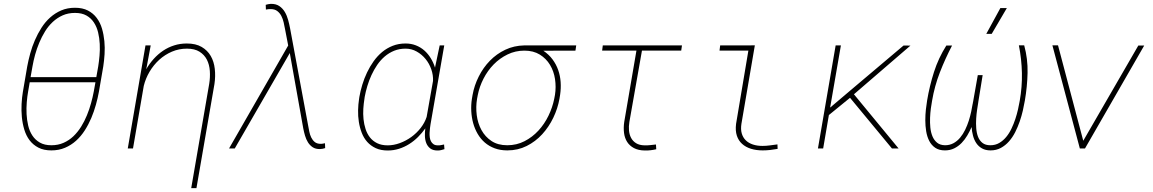

<svg xmlns="http://www.w3.org/2000/svg" viewBox="-20 -761 5909 984"><path d="M486.8 -290Q481 -258.3 471.4 -223.9Q461.9 -189.5 447.8 -156Q433.6 -122.6 414.3 -92.5Q395 -62.5 369.9 -39.8Q344.7 -17.1 313.2 -3.7Q281.7 9.8 243.2 9.8Q204.1 9.8 176.8 -4.4Q149.4 -18.6 131.6 -42.2Q113.8 -65.9 104.5 -96.9Q95.2 -127.9 92 -161.1Q88.9 -194.3 90.6 -227.8Q92.3 -261.2 97.2 -290L119.6 -420.9Q125.5 -452.6 135 -487.3Q144.5 -522 158.9 -555.2Q173.3 -588.4 192.6 -618.7Q211.9 -648.9 237.3 -671.6Q262.7 -694.3 294.2 -707.8Q325.7 -721.2 364.3 -721.2Q403.3 -721.2 430.7 -707Q458 -692.9 475.8 -668.9Q493.7 -645 502.7 -614.3Q511.7 -583.5 514.9 -550Q518.1 -516.6 515.9 -483.2Q513.7 -449.7 509.3 -420.9ZM136.7 -365.7H473.6L483.4 -420.9Q487.3 -445.3 490 -475.3Q492.7 -505.4 491.2 -535.6Q489.7 -565.9 482.9 -594.5Q476.1 -623 461.4 -645.5Q446.8 -668 423.1 -681.4Q399.4 -694.8 364.3 -694.8Q329.6 -694.8 301.5 -682.4Q273.4 -669.9 250.7 -648.9Q228 -627.9 210.9 -600.1Q193.8 -572.3 181.2 -542Q168.5 -511.7 159.9 -480.5Q151.4 -449.2 146.5 -420.9ZM469.2 -339.4H132.3L124 -291Q119.6 -266.6 117.2 -236.8Q114.7 -207 116.2 -176.5Q117.7 -146 124.5 -117.2Q131.3 -88.4 146 -66.2Q160.6 -43.9 184.3 -30.3Q208 -16.6 243.2 -16.6Q277.8 -16.6 305.9 -29.1Q334 -41.5 356.2 -62.7Q378.4 -84 395.8 -111.8Q413.1 -139.6 425.5 -170.2Q438 -200.7 446.5 -231.7Q455.1 -262.7 460.4 -291Z M729 -405.8Q746.1 -435.1 767.8 -459.2Q789.6 -483.4 815.7 -501Q841.8 -518.6 872.3 -528.3Q902.8 -538.1 937.5 -538.1Q983.4 -538.1 1013.4 -520.5Q1043.5 -502.9 1060.1 -474.1Q1076.7 -445.3 1080.8 -408Q1085 -370.6 1079.1 -330.6L986.8 203.1H960L1052.2 -331.5Q1057.6 -364.7 1055.4 -397.2Q1053.2 -429.7 1040.3 -455.1Q1027.3 -480.5 1002.4 -496.1Q977.5 -511.7 938 -511.7Q897 -511.7 861.1 -496.3Q825.2 -481 796.1 -454.6Q767.1 -428.2 746.6 -393.6Q726.1 -358.9 716.8 -320.8L661.6 0H634.8L725.6 -528.3H752.4L731.4 -416Z M1367.7 -741.2Q1394 -741.7 1411.4 -730Q1428.7 -718.3 1439.7 -699.7Q1450.7 -681.2 1456.8 -658.4Q1462.9 -635.7 1466.8 -615.2L1559.6 -115.7Q1562 -102.1 1565.2 -86.2Q1568.4 -70.3 1575 -56.6Q1581.5 -43 1592.5 -33.7Q1603.5 -24.4 1621.1 -23.9Q1627.4 -23.4 1633.5 -24.7Q1639.6 -25.9 1645.5 -26.9L1646.5 -2Q1639.6 0 1633.3 1.5Q1627 2.9 1620.1 2.9Q1597.7 3.4 1582.8 -6.3Q1567.9 -16.1 1558.3 -31.5Q1548.8 -46.9 1543.2 -65.9Q1537.6 -85 1534.2 -103L1467.3 -477.5L1465.3 -489.3L1183.1 0H1153.8L1457 -527.8L1440.9 -611.3Q1438 -627.9 1433.8 -646Q1429.7 -664.1 1421.9 -679.2Q1414.1 -694.3 1401.1 -704.3Q1388.2 -714.4 1367.2 -714.4Q1360.8 -714.8 1354.7 -713.9Q1348.6 -712.9 1342.8 -711.9L1341.8 -736.3Q1348.1 -738.3 1354.5 -739.5Q1360.8 -740.7 1367.7 -741.2Z M2256.8 -528.3 2186.5 -124.5Q2185.1 -115.7 2183.6 -104Q2182.1 -92.3 2181.6 -80.3Q2181.2 -68.4 2182.6 -57.1Q2184.1 -45.9 2188.7 -36.9Q2193.4 -27.8 2201.7 -22Q2210 -16.1 2223.6 -16.1Q2231.9 -15.6 2240 -17.3Q2248 -19 2255.9 -20.5L2257.8 3.4Q2249.5 5.9 2241.2 8.1Q2232.9 10.3 2224.1 10.3Q2199.7 10.7 2185.5 0Q2171.4 -10.7 2164.8 -27.3Q2158.2 -43.9 2157.7 -64.2Q2157.2 -84.5 2159.7 -103Q2143.1 -79.6 2122.3 -58.8Q2101.6 -38.1 2077.1 -22.7Q2052.7 -7.3 2024.9 1.5Q1997.1 10.3 1967.3 10.3Q1931.6 10.3 1905.8 -1.7Q1879.9 -13.7 1862.1 -33.7Q1844.2 -53.7 1834 -80.3Q1823.7 -106.9 1819.1 -136.2Q1814.5 -165.5 1815.2 -196Q1815.9 -226.6 1820.3 -254.4L1821.8 -264.6Q1827.1 -294.9 1836.9 -327.1Q1846.7 -359.4 1861.1 -389.6Q1875.5 -419.9 1894.8 -447Q1914.1 -474.1 1938.5 -494.4Q1962.9 -514.6 1992.9 -526.4Q2022.9 -538.1 2058.6 -538.1Q2086.9 -538.1 2111.3 -528.6Q2135.7 -519 2154.8 -502.2Q2173.8 -485.4 2187.7 -462.6Q2201.7 -439.9 2209.5 -414.1L2210 -417.5L2233.4 -528.3ZM1847.7 -254.4Q1843.8 -230.5 1842 -203.6Q1840.3 -176.8 1843 -150.4Q1845.7 -124 1853.5 -99.9Q1861.3 -75.7 1875.7 -57.1Q1890.1 -38.6 1912.6 -27.3Q1935.1 -16.1 1966.8 -16.1Q1997.6 -16.1 2029.1 -27.6Q2060.5 -39.1 2087.9 -58.8Q2115.2 -78.6 2136 -105.2Q2156.7 -131.8 2166.5 -161.6L2199.2 -346.2Q2200.7 -376 2190.4 -405.5Q2180.2 -435.1 2161.1 -458.5Q2142.1 -481.9 2115.7 -496.8Q2089.4 -511.7 2058.6 -511.7Q2026.9 -511.7 2000.2 -501Q1973.6 -490.2 1951.9 -471.7Q1930.2 -453.1 1913.3 -428.5Q1896.5 -403.8 1883.8 -376.2Q1871.1 -348.6 1862.5 -319.8Q1854 -291 1849.1 -264.6Z M2929.2 -501.5 2764.6 -501Q2793 -481.9 2811.8 -456.5Q2830.6 -431.2 2840.8 -401.9Q2851.1 -372.6 2853.3 -340.3Q2855.5 -308.1 2850.6 -275.4L2847.2 -254.4Q2838.4 -205.1 2815.7 -157.7Q2793 -110.4 2758.8 -73Q2724.6 -35.6 2679.4 -12.9Q2634.3 9.8 2580.1 9.8Q2543.9 9.8 2515.1 -1Q2486.3 -11.7 2464.6 -30.5Q2442.9 -49.3 2428 -75Q2413.1 -100.6 2405 -129.9Q2397 -159.2 2395.3 -190.9Q2393.6 -222.7 2398.4 -253.9L2401.9 -274.4Q2410.6 -323.2 2433.6 -368.9Q2456.5 -414.6 2490.7 -449.7Q2524.9 -484.9 2569.6 -506.1Q2614.3 -527.3 2667 -528.3H2933.1ZM2424.8 -253.9Q2418 -212.9 2423.3 -170.9Q2428.7 -128.9 2447.5 -94.5Q2466.3 -60.1 2499 -38.3Q2531.7 -16.6 2579.6 -16.6Q2627.9 -16.6 2668.2 -37.4Q2708.5 -58.1 2739.5 -91.8Q2770.5 -125.5 2791 -168Q2811.5 -210.4 2820.3 -253.9L2824.2 -274.4Q2830.6 -314.9 2824.5 -355.5Q2818.4 -396 2798.8 -428.5Q2779.3 -460.9 2746.6 -481.2Q2713.9 -501.5 2667.5 -501.5Q2621.1 -501.5 2581.1 -481.9Q2541 -462.4 2510 -430.7Q2479 -398.9 2458 -357.9Q2437 -316.9 2428.7 -274.4Z M3471.2 -501.5H3270L3205.6 -136.2Q3201.7 -113.3 3203.6 -92Q3205.6 -70.8 3214.4 -54.2Q3223.1 -37.6 3240 -27.1Q3256.8 -16.6 3283.2 -16.1Q3297.9 -15.6 3312.5 -17.3Q3327.1 -19 3341.8 -20.5L3343.3 3.9Q3328.6 7.3 3314 9Q3299.3 10.7 3284.7 10.3Q3251.5 9.8 3229.2 -2Q3207 -13.7 3194.3 -33.4Q3181.6 -53.2 3178.2 -79.6Q3174.8 -106 3179.2 -136.2L3241.7 -501.5H3065.9L3069.3 -528.3H3475.1Z M3670.9 -528.3H3818.4L3848.6 -528.8L3779.8 -126.5Q3775.4 -98.1 3781.5 -77.1Q3787.6 -56.2 3802 -42Q3816.4 -27.8 3838.4 -20.5Q3860.4 -13.2 3887.2 -13.2Q3906.7 -13.2 3926 -15.9Q3945.3 -18.6 3964.4 -21L3965.3 2Q3946.3 5.4 3927.2 7.6Q3908.2 9.8 3888.7 9.8Q3856 9.8 3828.9 1.5Q3801.8 -6.8 3783.2 -23.7Q3764.6 -40.5 3756.3 -65.9Q3748 -91.3 3752.4 -126.5L3815.4 -501.5H3667.5Z M4336.4 -259.8 4228 -171.4 4198.7 0H4171.9L4262.7 -528.3H4289.6L4234.4 -209.5L4334.5 -294.4L4610.8 -527.8L4646 -527.3L4356.4 -277.8L4585.4 0H4551.3Z M4859.4 -527.8Q4824.2 -460.4 4796.9 -390.1Q4769.5 -319.8 4756.8 -244.1Q4753.9 -228.5 4750.7 -205.6Q4747.6 -182.6 4746.6 -157.5Q4745.6 -132.3 4748 -107.4Q4750.5 -82.5 4758.8 -62.5Q4767.1 -42.5 4782.5 -29.8Q4797.9 -17.1 4823.2 -16.6Q4847.2 -16.6 4866.5 -27.1Q4885.7 -37.6 4900.6 -55.4Q4915.5 -73.2 4926.5 -95.9Q4937.5 -118.7 4945.1 -142.6Q4952.6 -166.5 4957.5 -189.5Q4962.4 -212.4 4965.3 -231L4965.8 -231.4L4966.3 -236.8L4966.8 -237.8L4991.2 -376H5016.1L4993.7 -237.8V-236.8Q4991.2 -221.7 4987.8 -199.5Q4984.4 -177.2 4982.9 -152.8Q4981.4 -128.4 4983.2 -104Q4984.9 -79.6 4992.4 -60.1Q5000 -40.5 5015.1 -28.6Q5030.3 -16.6 5055.7 -16.6Q5081.1 -16.6 5101.1 -28.3Q5121.1 -40 5136.7 -58.8Q5152.3 -77.6 5163.8 -101.8Q5175.3 -126 5183.6 -151.1Q5191.9 -176.3 5197.3 -200.4Q5202.6 -224.6 5206.1 -244.1Q5218.8 -315.4 5217.3 -386.7Q5215.8 -458 5201.7 -528.8H5229Q5248 -459 5246.3 -387.5Q5244.6 -315.9 5232.4 -245.6Q5228.5 -222.7 5222.2 -194.8Q5215.8 -167 5206.1 -138.7Q5196.3 -110.4 5182.9 -83.7Q5169.4 -57.1 5151.1 -36.4Q5132.8 -15.6 5109.4 -2.9Q5085.9 9.8 5056.6 9.8Q5030.8 9.8 5012.7 -0.5Q4994.6 -10.7 4983.4 -27.6Q4972.2 -44.4 4966.6 -65.9Q4960.9 -87.4 4959.5 -109.9Q4949.7 -87.9 4937.3 -66.7Q4924.8 -45.4 4908.2 -28.3Q4891.6 -11.2 4870.4 -0.7Q4849.1 9.8 4822.8 9.8Q4792.5 9.8 4772.9 -3.7Q4753.4 -17.1 4742.2 -39.1Q4731 -61 4726.6 -88.6Q4722.2 -116.2 4722.2 -144.5Q4722.2 -172.9 4725.1 -199.5Q4728 -226.1 4731.4 -245.6Q4743.7 -319.8 4766.6 -391.8Q4789.6 -463.9 4830.1 -527.8ZM5106.9 -719.7H5140.1L5062.5 -587.4H5034.7Z M5531.7 -39.6 5814 -527.8H5844.2L5540.5 0H5514.2L5373.5 -528.8H5402.3Z"/></svg>

Font: Roboto Mono Thin
Style: Italic
Weight: 250
Designer: Google
Version: Version 2.000985; 2015; ttfautohint (v1.3)